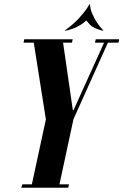

<svg xmlns="http://www.w3.org/2000/svg" viewBox="-20 -884 581 904"><path d="M80 0 85 -16H130L196 -322L139 -683H91L94 -699H322L319 -683H277L323 -365H326L470 -683H427L431 -699H541L538 -683H488L326 -323L260 -16H305L301 0ZM287 -739 285 -740Q328 -772 352.5 -799Q377 -826 388.5 -843.5Q400 -861 401 -864H403L387 -789Q386 -787 374.5 -777.5Q363 -768 341.5 -757Q320 -746 287 -739ZM465 -739Q420 -750 403.5 -768Q387 -786 385 -789L401 -864H403Q403 -861 406.5 -843.5Q410 -826 424 -799Q438 -772 467 -740Z"/></svg>

Font: Emberly Black
Style: Italic
Weight: 900
Italic angle: -12°
Designer: Rajesh Rajput
Foundry: Rajesh Rajput
Version: Version 1.000